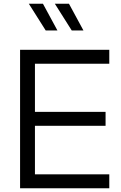

<svg xmlns="http://www.w3.org/2000/svg" viewBox="-20 -1013 652 1033"><path d="M88 -745H568V-670H168V-411H548V-336H168V-75H568V0H88ZM275 -993H351L429 -849H366ZM135 -993H211L289 -849H226Z"/></svg>

Font: Trafiko Sans Variable
Style: Regular
Weight: 400
Designer: Gumpita Rahayu / Trafiko
Foundry: Tokotype / Trafiko
Version: Version 0.001;FEAKit 1.0